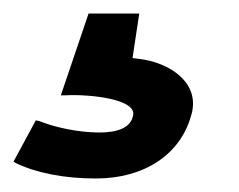

<svg xmlns="http://www.w3.org/2000/svg" viewBox="-25 -34 354 284"><path d="M-5 205 -2 207C29 222 70 230 117 230C188 230 242 195 258 136C272 88 225 58 180 53C177 53 175 52 171 52L181 -14H106L65 107H71C110 105 176 113 172 136C169 155 149 162 122 162C90 162 55 154 33 145L28 144Z"/></svg>

Font: Charger Sport
Style: SeBdObl
Weight: 600
Designer: Jasper
Foundry: Cannot Into Space Fonts
Version: Version 1.1